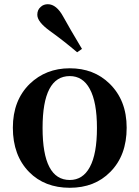

<svg xmlns="http://www.w3.org/2000/svg" viewBox="-20 -875 661 911"><path d="M118 -59C167 -9 232 16 311 16C390 16 454 -9 503 -59C555 -111 581 -181 581 -269C581 -356 554 -425 500 -478C450 -527 387 -551 311 -551C235 -551 172 -526 121 -477C68 -425 41 -356 41 -269C41 -181 67 -111 118 -59ZM311 -21C225 -21 182 -103 182 -268C182 -432 225 -514 311 -514C352 -514 384 -494 406 -453C429 -411 440 -349 440 -268C440 -186 429 -124 406 -82C384 -41 352 -21 311 -21ZM369 -643C367 -646 364 -651 360 -658C329 -710 302 -756 280 -796C259 -835 234 -855 207 -855C194 -855 182 -851 173 -842C162 -833 157 -820 157 -805C157 -782 177 -757 217 -728C263 -695 306 -661 346 -627Z"/></svg>

Font: AllPunType Bold
Style: Regular
Weight: 700
Version: 1.0